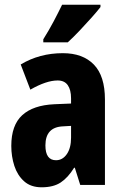

<svg xmlns="http://www.w3.org/2000/svg" viewBox="-20 -786 520 816"><path d="M247 -560Q332 -560 379 -511.5Q426 -463 426 -363V0H321L298 -73H295Q269 -31 238 -10.5Q207 10 157 10Q111 10 82.5 -15.5Q54 -41 41 -81Q28 -121 28 -166Q28 -254 74.5 -296.5Q121 -339 211 -343L282 -346V-368Q282 -404 268 -424Q254 -444 225 -444Q177 -444 109 -405L68 -512Q148 -560 247 -560ZM248 -249Q173 -246 173 -168Q173 -105 218 -105Q246 -105 264 -131Q282 -157 282 -201V-251ZM407 -756Q394 -739 370 -712Q346 -685 319 -656.5Q292 -628 268 -606H164V-619Q189 -659 208.5 -696Q228 -733 244 -766H407Z"/></svg>

Font: Noto Sans Tamil ExtraCondensed ExtraBold
Style: Regular
Weight: 800
Width: 2
Designer: Jelle Bosma - Monotype Design Team
Foundry: Monotype Imaging Inc.
Version: Version 2.004; ttfautohint (v1.8.4.7-5d5b)